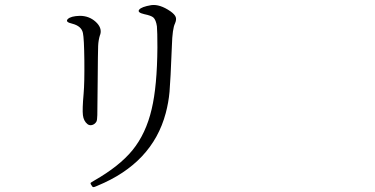

<svg xmlns="http://www.w3.org/2000/svg" viewBox="-20 -732 1540 788"><path d="M373 33.2Q377 31.2 379.9 30.3Q605.5 -62.5 660.2 -267.6Q671.9 -311.5 675.8 -355.5Q679.7 -398.4 685.5 -544.9Q687.5 -614.3 698.2 -635.7Q705.1 -651.4 701.2 -662.1Q697.3 -672.9 679.7 -685.5Q635.7 -715.8 600.6 -710.9Q560.5 -704.1 551.3 -692.4Q542 -680.7 572.3 -673.8Q600.6 -668 609.4 -660.2Q620.1 -650.4 624 -624Q626 -602.5 626 -537.1Q625 -378.9 602.5 -284.2Q579.1 -183.6 523.4 -115.2Q469.7 -49.8 367.2 8.8Q351.6 17.6 351.6 19.5Q351.6 24.4 359.4 34.2Q362.3 38.1 373 33.2ZM376 -233.4Q378.9 -239.3 379.4 -259.8Q379.9 -280.3 380.9 -398.4Q381.8 -519.5 382.8 -543.5Q383.8 -567.4 390.6 -588.9L391.6 -590.8Q399.4 -618.2 372.6 -642.6Q345.7 -667 307.6 -667Q270.5 -666 258.3 -653.8Q246.1 -641.6 276.4 -634.8Q314.5 -625 320.3 -596.7Q325.2 -574.2 326.2 -483.4Q327.1 -392.6 323.2 -347.7Q317.4 -283.2 320.3 -259.3Q323.2 -235.4 338.9 -222.7Q347.7 -215.8 358.9 -219.2Q370.1 -222.7 376 -233.4Z"/></svg>

Font: Bpmf GenWan Min R
Style: R
Weight: 400
Foundry: But Ko
Version: Version 1.320